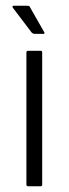

<svg xmlns="http://www.w3.org/2000/svg" viewBox="-20 -649 240 669"><path d="M127 -6Q127 0 122 0H78Q72 0 72 -6V-466Q72 -472 78 -472H122Q127 -472 127 -466ZM101 -531Q95 -531 90 -536L24 -623Q23 -625 24 -627Q25 -629 26 -629H74Q78 -629 81 -628Q84 -627 85 -623L134 -537Q137 -531 132 -531Z"/></svg>

Font: Glory Light
Style: Regular
Weight: 300
Version: Version 1.011